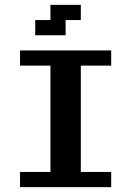

<svg xmlns="http://www.w3.org/2000/svg" viewBox="-20 -770 540 790"><path d="M125 -687.5H187.5V-750H312.5V-687.5H250V-625H125ZM62.5 -562.5H437.5V-500H312.5V-62.5H437.5V0H62.5V-62.5H187.5V-500H62.5Z"/></svg>

Font: NeoDunggeunmo Code
Style: Regular
Weight: 400
Monospace: yes
Version: Version 1.600